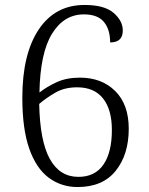

<svg xmlns="http://www.w3.org/2000/svg" viewBox="-20 -744 599 774"><path d="M293 10Q227 10 176.5 -27.5Q126 -65 98 -144.5Q70 -224 70 -350Q70 -526 136 -625Q202 -724 321 -724Q401 -724 438 -692Q475 -660 475 -621Q475 -573 424 -573Q424 -625 399 -655.5Q374 -686 318 -686Q238 -686 190 -608.5Q142 -531 139 -371Q168 -394 208 -412.5Q248 -431 302 -431Q390 -431 444.5 -377Q499 -323 499 -225Q499 -121 446.5 -55.5Q394 10 293 10ZM296 -31Q363 -31 397 -80.5Q431 -130 431 -220Q431 -302 395.5 -347Q360 -392 291 -392Q240 -392 203 -370.5Q166 -349 138 -325Q141 -175 181 -103Q221 -31 296 -31Z"/></svg>

Font: Noto Serif Malayalam Light
Style: Regular
Weight: 300
Designer: Indian type Foundry, Jelle Bosma, Monotype Design Team
Foundry: Monotype Imaging Inc.
Version: Version 2.104; ttfautohint (v1.8.4.7-5d5b)